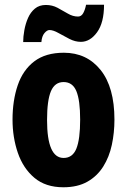

<svg xmlns="http://www.w3.org/2000/svg" viewBox="-20 -875 538 812"><path d="M464 -369Q464 -314 453 -262.5Q442 -211 416.5 -170.5Q391 -130 349.5 -106.5Q308 -83 248 -83Q173 -83 125.5 -123Q78 -163 55.5 -228.5Q33 -294 33 -369Q33 -450 55 -514.5Q77 -579 125 -615.5Q173 -652 250 -652Q347 -652 405.5 -579Q464 -506 464 -369ZM179 -367Q179 -207 249 -207Q287 -207 303 -246.5Q319 -286 319 -369Q319 -451 303 -489.5Q287 -528 249 -528Q212 -528 195.5 -489.5Q179 -451 179 -367ZM78 -697Q78 -720 83 -747.5Q88 -775 98.5 -799Q109 -823 127.5 -838.5Q146 -854 174 -854Q201 -854 223.5 -842Q246 -830 267 -817.5Q288 -805 310 -805Q324 -805 332 -819.5Q340 -834 344 -855H420Q420 -779 390.5 -738.5Q361 -698 322 -698Q298 -698 273.5 -710.5Q249 -723 227 -735.5Q205 -748 189 -748Q179 -748 168 -735Q157 -722 155 -697Z"/></svg>

Font: Noto Sans Kannada UI ExtraCondensed ExtraBold
Style: Regular
Weight: 800
Width: 2
Designer: Jelle Bosma - Monotype Design Team
Foundry: Monotype Imaging Inc.
Version: Version 2.005; ttfautohint (v1.8.4.7-5d5b)